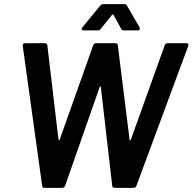

<svg xmlns="http://www.w3.org/2000/svg" viewBox="-20 -909 932 929"><path d="M184 -10 90 -687V-689Q90 -700 101 -700H197Q208 -700 209 -690L263 -234Q264 -231 266 -231Q268 -231 269 -234L431 -690Q435 -700 445 -700H538Q549 -700 550 -690L607 -233Q607 -230 609.5 -230Q612 -230 613 -233L777 -690Q781 -700 792 -700H882Q895 -700 891 -687L640 -10Q637 0 626 0H535Q524 0 523 -10L468 -487Q468 -490 465.5 -490.5Q463 -491 462 -487L295 -10Q291 0 281 0H196Q185 0 184 -10ZM375 -769Q375 -773 379 -777L465 -882Q471 -889 480 -889H582Q590 -889 594 -882L655 -777Q657 -773 657 -770Q657 -762 647 -762H579Q569 -762 566 -770L529 -837Q527 -839 525 -839Q523 -839 522 -837L468 -770Q463 -762 454 -762H385Q375 -762 375 -769Z"/></svg>

Font: Barlow SemiBold
Style: Italic
Weight: 600
Italic angle: -7°
Designer: Jeremy Tribby
Foundry: Tribby Type
Version: Version 1.408